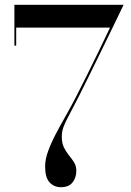

<svg xmlns="http://www.w3.org/2000/svg" viewBox="-20 -770 544 800"><path d="M234 10Q205 10 186.5 -10.2Q168 -30.5 168 -76Q168 -105.5 180.2 -139.5Q192.5 -173.5 212 -210.8Q231.5 -248 254 -287.5Q276.5 -327 297.5 -368Q317 -405.5 342 -456Q367 -506.5 392.5 -559Q418 -611.5 438.5 -655H47.5V-580H40V-750H495Q495 -750 482.5 -724Q470 -698 449.2 -655Q428.5 -612 403.5 -561Q378.5 -510 353.5 -459Q328.5 -408 307.5 -366.5Q284 -320 268.5 -291.5Q253 -263 245.2 -242.8Q237.5 -222.5 237.5 -200.5Q237.5 -173 246.8 -154.8Q256 -136.5 267.8 -122.2Q279.5 -108 288.8 -93.2Q298 -78.5 298 -58Q298 -30.5 282.5 -10.2Q267 10 234 10Z"/></svg>

Font: Bodoni Moda 28pt
Style: Regular
Weight: 400
Designer: Owen Earl
Foundry: indestructible type
Version: Version 2.005